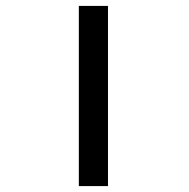

<svg xmlns="http://www.w3.org/2000/svg" viewBox="-20 -629 640 649"><path d="M345 -609V0H246.5V-609Z"/></svg>

Font: JuliaMono
Style: Regular
Weight: 400
Monospace: yes
Designer: cormullion
Foundry: corm
Version: Version 0.055; ttfautohint (v1.8.4)